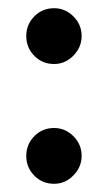

<svg xmlns="http://www.w3.org/2000/svg" viewBox="-20 -442 263 468"><path d="M112 -130Q139 -130 159 -110Q179 -90 179 -62Q179 -35 159 -14.5Q139 6 112 6Q83 6 63.5 -14Q44 -34 44 -62Q44 -90 63.5 -110Q83 -130 112 -130ZM112 -422Q139 -422 159 -402Q179 -382 179 -354Q179 -327 159 -306.5Q139 -286 112 -286Q83 -286 63.5 -306Q44 -326 44 -354Q44 -382 63.5 -402Q83 -422 112 -422Z"/></svg>

Font: Dosis
Style: Bold
Weight: 700
Designer: Edgar Tolentino, Pablo Impallari, Igino Marini
Foundry: Edgar Tolentino, Pablo Impallari, Igino Marini
Version: Version 1.007